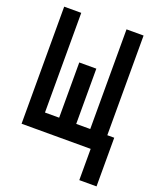

<svg xmlns="http://www.w3.org/2000/svg" viewBox="-159 -788 878 1068"><g transform="rotate(20 280.0 -254.0)"><path d="M442 185V0H33V-693H134V-103H218V-430H319V-103H402V-693H503V-103H544V185Z"/></g></svg>

Font: Ubuntu Sans Mono SemiBold
Style: Regular
Weight: 600
Monospace: yes
Designer: Dalton Maag Ltd
Foundry: Dalton Maag Ltd
Version: Version 1.006